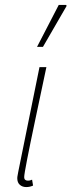

<svg xmlns="http://www.w3.org/2000/svg" viewBox="-20 -750 290 778"><path d="M86 8Q71 8 60.5 -1Q50 -10 50 -28Q50 -33 51.5 -40Q53 -47 54 -54L140 -478H168Q143 -360 122.5 -263Q102 -166 90 -104.5Q78 -43 78 -32Q78 -25 82 -21.5Q86 -18 93 -18Q96 -18 99.5 -18.5Q103 -19 110 -22L114 2Q107 5 100.5 6.5Q94 8 86 8ZM130 -560 218 -730H248L250 -726L154 -560Z"/></svg>

Font: Source Sans 3 VF
Style: Italic
Weight: 200
Italic angle: -11°
Designer: Paul D. Hunt
Foundry: Adobe Systems Incorporated
Version: Version 3.042;hotconv 1.0.118;makeotfexe 2.5.65603